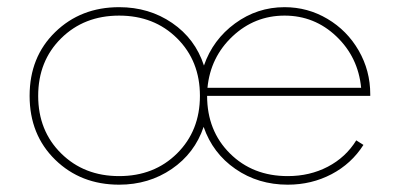

<svg xmlns="http://www.w3.org/2000/svg" viewBox="-20 -500 1115 535"><path d="M312 -480Q395.5 -480 459.7 -436Q523.9 -392.1 548.3 -317.4Q573.2 -389.6 635 -434.8Q696.8 -480 772.9 -480Q837.4 -480 892.3 -447.5Q947.3 -415 979.5 -359.1Q1011.7 -303.2 1011.7 -237.3V-232.9H557.1Q557.1 -135.7 620.6 -72.5Q684.1 -9.3 781.7 -9.3Q843.3 -9.3 893.3 -35.4Q943.4 -61.5 972.7 -108.9L992.7 -96.2Q959.5 -43.9 903.8 -14.6Q848.1 14.6 781.7 14.6Q699.7 14.6 636.2 -29.1Q572.8 -72.8 547.4 -146.5Q522.5 -72.8 458.5 -29.1Q394.5 14.6 312 14.6Q205.1 14.6 133.8 -54.9Q62.5 -124.5 62.5 -232.9Q62.5 -341.3 133.8 -410.6Q205.1 -480 312 -480ZM473.4 -393.3Q409.7 -456.5 312 -456.5Q214.4 -456.5 150.4 -393.3Q86.4 -330.1 86.4 -232.9Q86.4 -135.7 150.4 -72.5Q214.4 -9.3 312 -9.3Q409.7 -9.3 473.4 -72.5Q537.1 -135.7 537.1 -232.9Q537.1 -330.1 473.4 -393.3ZM558.1 -255.4H986.3Q978 -340.8 917.2 -398.7Q856.4 -456.5 772.9 -456.5Q689.5 -456.5 627.9 -398.7Q566.4 -340.8 558.1 -255.4Z"/></svg>

Font: Spartan MB Thin
Style: Regular
Weight: 100
Designer: Matt Bailey, Mirko Velimirovic
Foundry: Matt Bailey
Version: Version 1.005